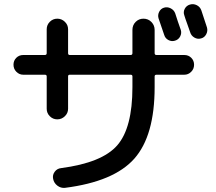

<svg xmlns="http://www.w3.org/2000/svg" viewBox="-20 -860 1040 925"><path d="M824 -796Q828 -782 837 -756Q846 -730 851 -716Q856 -700 848 -684.5Q840 -669 823 -664Q807 -659 791.5 -667Q776 -675 771 -692Q768 -701 744 -771Q739 -787 746.5 -802.5Q754 -818 770 -823Q786 -828 802 -820Q818 -812 824 -796ZM950 -810Q955 -797 977 -728Q982 -711 973.5 -695Q965 -679 949 -675Q932 -670 916.5 -679Q901 -688 896 -705Q892 -718 882 -745Q872 -772 868 -786Q862 -802 870 -817.5Q878 -833 895 -838Q912 -843 928 -835Q944 -827 950 -810ZM92 -500Q73 -500 59 -514Q45 -528 45 -548Q45 -568 58.5 -581.5Q72 -595 92 -595H196Q205 -595 205 -604V-719Q205 -740 220 -755Q235 -770 256 -770Q277 -770 292.5 -755Q308 -740 308 -719V-604Q308 -595 316 -595H609Q618 -595 618 -604V-716Q618 -739 633.5 -754.5Q649 -770 671 -770Q694 -770 709.5 -754Q725 -738 725 -716V-604Q725 -595 734 -595H868Q888 -595 901.5 -581.5Q915 -568 915 -548Q915 -528 901 -514Q887 -500 868 -500H734Q725 -500 725 -492V-440Q725 -206 627 -95.5Q529 15 293 45Q273 47 256.5 34.5Q240 22 236 2Q232 -17 243.5 -32.5Q255 -48 274 -50Q472 -76 545 -160Q618 -244 618 -440V-492Q618 -500 609 -500H316Q308 -500 308 -492V-336Q308 -315 292.5 -300Q277 -285 256 -285Q235 -285 220 -300Q205 -315 205 -336V-492Q205 -500 196 -500Z"/></svg>

Font: Rounded Mplus 1c Medium
Style: Regular
Weight: 500
Version: Version 1.059.20150529